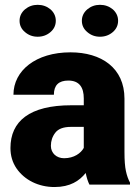

<svg xmlns="http://www.w3.org/2000/svg" viewBox="-20 -751 571 781"><path d="M508.8 0V-8.3C501.5 -21.5 496.1 -37.1 492.2 -55.2C488.3 -72.8 486.3 -98.6 486.3 -133.3V-349.6C486.3 -475.1 392.1 -538.1 266.6 -538.1C126 -538.1 34.7 -463.9 34.7 -365.7H199.2C199.2 -404.3 218.8 -423.3 257.8 -423.3C303.2 -423.3 320.8 -395 320.8 -350.6V-322.8H270C100.1 -322.8 22.5 -257.8 22.5 -148.9C22.5 -117.7 30.8 -90.3 46.9 -66.4C79.6 -18.6 136.7 9.8 201.7 9.8C265.6 9.8 303.2 -15.6 328.6 -47.4C332.5 -28.3 337.4 -12.7 343.8 0ZM240.7 -107.4C210 -107.4 187 -127.9 187 -157.7C187 -177.7 192.9 -195.8 205.1 -211.4C217.3 -227.1 238.3 -234.9 269 -234.9H320.8V-149.4C309.1 -127.9 281.2 -107.4 240.7 -107.4ZM59.6 -666.5C59.6 -648.4 66.9 -632.8 81.5 -620.6C96.2 -607.9 113.3 -601.6 133.3 -601.6C153.3 -601.6 170.9 -607.9 185.5 -620.6C199.7 -632.8 207 -648.4 207 -666.5C207 -684.6 199.7 -700.2 185.5 -712.9C170.9 -725.1 153.3 -731.4 133.3 -731.4C113.3 -731.4 96.2 -725.1 81.5 -712.9C66.9 -700.2 59.6 -684.6 59.6 -666.5ZM313 -666.5C313 -648.4 320.3 -632.8 335 -620.6C349.6 -607.9 366.7 -601.6 386.7 -601.6C406.7 -601.6 424.3 -607.9 439 -620.6C453.1 -632.8 460.4 -648.4 460.4 -666.5C460.4 -684.6 453.1 -700.2 439 -712.9C424.3 -725.1 406.7 -731.4 386.7 -731.4C366.7 -731.4 349.6 -725.1 335 -712.9C320.3 -700.2 313 -684.6 313 -666.5Z"/></svg>

Font: Vazirmatn Black
Style: Regular
Weight: 900
Designer: Saber Rastikerdar
Foundry: Saber Rastikerdar
Version: Version 33.003